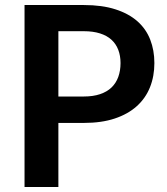

<svg xmlns="http://www.w3.org/2000/svg" viewBox="-20 -743 665 763"><path d="M212 -254.5V0H77.5V-723H313Q385.5 -723 438.5 -706Q491.5 -689 526 -658.5Q560.5 -628 577 -585.5Q593.5 -543 593.5 -492.5Q593.5 -440 576 -396.2Q558.5 -352.5 523.5 -321Q488.5 -289.5 436 -272Q383.5 -254.5 313 -254.5ZM212 -359.5H313Q350 -359.5 377.5 -368.8Q405 -378 423 -395.2Q441 -412.5 450 -437.2Q459 -462 459 -492.5Q459 -521.5 450 -545Q441 -568.5 423 -585Q405 -601.5 377.5 -610.2Q350 -619 313 -619H212Z"/></svg>

Font: LatoHex
Style: Bold
Weight: 700
Designer: Lukasz Dziedzic
Foundry: tyPoland Lukasz Dziedzic
Version: Version 1.104; Western+Polish opensource